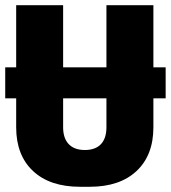

<svg xmlns="http://www.w3.org/2000/svg" viewBox="-25 -706 655 736"><path d="M-5 -448H610V-329H-5ZM282 10Q166 10 101.5 -50.5Q37 -111 37 -218V-686H217V-218Q217 -176 238.5 -153.5Q260 -131 300 -131Q341 -131 362 -153.5Q383 -176 383 -218V-686H563V-218Q563 -111 498.5 -50.5Q434 10 319 10Z"/></svg>

Font: Chivo Mono Medium ExtraBold
Style: Regular
Weight: 800
Monospace: yes
Version: Version 1.008